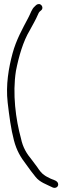

<svg xmlns="http://www.w3.org/2000/svg" viewBox="-20 -694 334 951"><path d="M18 -186C26 -118 34 -56 49 1C62 51 82 85 110 121C126 143 140 163 156 182C177 209 210 219 242 235C257 241 273 229 267 213C262 200 244 197 231 191C220 185 209 181 199 173C186 165 173 147 164 133C157 123 148 111 137 97C112 67 93 36 84 -8C58 -102 41 -230 59 -343C73 -415 95 -490 127 -543C142 -571 157 -596 168 -622C171 -629 173 -633 176 -636L184 -643C188 -646 190 -651 190 -656C190 -665 182 -674 173 -674C163 -674 158 -668 153 -663C136 -649 132 -627 119 -604C91 -551 60 -496 42 -429C23 -358 8 -274 18 -186Z"/></svg>

Font: Stray Cat
Style: UltCn
Weight: 400
Version: Version 1.0